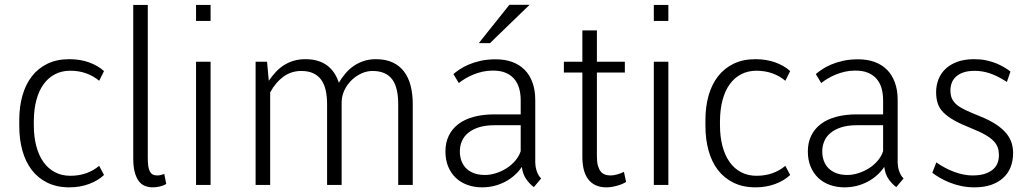

<svg xmlns="http://www.w3.org/2000/svg" viewBox="-20 -782 4359 812"><path d="M277.3 -38.6Q313.5 -38.6 344.2 -49.3Q375 -60.1 399.4 -80.6L419.9 -42Q395.5 -18.6 357.4 -4.2Q319.3 10.3 272.9 10.3Q220.2 10.3 180.4 -9.3Q140.6 -28.8 114.3 -63.2Q87.9 -97.7 74.7 -145.3Q61.5 -192.9 61.5 -249V-275.4Q61.5 -331.1 75 -378.2Q88.4 -425.3 114.7 -459.2Q141.1 -493.2 180.7 -512.5Q220.2 -531.7 272.9 -531.7Q319.3 -531.7 356.9 -518.1Q394.5 -504.4 419.9 -481.4L399.4 -440.4Q375 -460.9 344.2 -471.9Q313.5 -482.9 277.3 -482.9Q241.2 -482.9 212.6 -468Q184.1 -453.1 164.3 -425.8Q144.5 -398.4 134 -359.4Q123.5 -320.3 123 -271.5V-252.9Q123 -203.6 133.5 -164.1Q144 -124.5 163.8 -96.7Q183.6 -68.8 212.4 -53.7Q241.2 -38.6 277.3 -38.6Z M543.5 -761.2H605V-115.7Q605 -94.7 606.9 -80.3Q608.9 -65.9 613.8 -56.9Q618.7 -47.9 626 -43.9Q633.3 -40 644.5 -40Q653.8 -40 660.9 -42Q668 -43.9 674.8 -46.4L683.1 -3.9Q671.9 2.9 656.5 6.6Q641.1 10.3 625.5 10.3Q608.4 10.3 593.3 4.4Q578.1 -1.5 567.1 -15.9Q556.2 -30.3 549.8 -54Q543.5 -77.6 543.5 -113.8Z M870.6 -693.4H809.1V-761.2H870.6ZM870.6 0H809.1V-521H870.6Z M1109.4 -521 1116.7 -440.4Q1129.9 -459.5 1145.3 -476.3Q1160.6 -493.2 1179.4 -505.4Q1198.2 -517.6 1220.9 -524.7Q1243.7 -531.7 1271.5 -531.7Q1300.8 -531.7 1324 -524.7Q1347.2 -517.6 1364.5 -504.4Q1381.8 -491.2 1393.8 -472.9Q1405.8 -454.6 1413.1 -432.1Q1425.3 -453.1 1440.7 -471.2Q1456.1 -489.3 1475.3 -502.7Q1494.6 -516.1 1518.1 -523.9Q1541.5 -531.7 1569.3 -531.7Q1611.3 -531.7 1640.9 -517.8Q1670.4 -503.9 1689.2 -478.8Q1708 -453.6 1716.8 -418.7Q1725.6 -383.8 1725.6 -341.8V0H1664.1V-341.8Q1664.1 -375 1658.2 -401.1Q1652.3 -427.2 1639.6 -445.1Q1627 -462.9 1606 -472.4Q1585 -481.9 1555.2 -481.9Q1531.7 -481.9 1508.5 -471.4Q1485.4 -460.9 1466.6 -442.6Q1447.8 -424.3 1436.3 -399.9Q1424.8 -375.5 1424.8 -347.7V0H1363.3V-341.8Q1363.3 -374 1357.4 -400.1Q1351.6 -426.3 1338.6 -444.3Q1325.7 -462.4 1304.7 -472.2Q1283.7 -481.9 1253.9 -481.9Q1212.4 -481.9 1179.4 -458.3Q1146.5 -434.6 1122.6 -391.6V0H1061V-521Z M2134.3 -761.7H2219.7L2052.2 -599.6H2004.9ZM2030.8 -42Q2053.7 -42 2077.4 -49.6Q2101.1 -57.1 2122.1 -70.3Q2143.1 -83.5 2158.9 -102.1Q2174.8 -120.6 2182.1 -142.6V-252.4H2071.3Q2033.2 -252.4 2005.6 -243.7Q1978 -234.9 1960 -220Q1941.9 -205.1 1933.3 -184.8Q1924.8 -164.6 1924.8 -141.6Q1924.8 -119.6 1931.6 -101.3Q1938.5 -83 1951.9 -69.8Q1965.3 -56.6 1985.1 -49.3Q2004.9 -42 2030.8 -42ZM2237.8 9.3Q2220.2 -3.4 2205.6 -24.2Q2190.9 -44.9 2187 -76.2Q2173.8 -56.6 2156 -40.8Q2138.2 -24.9 2116.5 -13.4Q2094.7 -2 2070.1 4.2Q2045.4 10.3 2019 10.3Q1985.4 10.3 1956.8 0Q1928.2 -10.3 1907.7 -29.8Q1887.2 -49.3 1875.5 -77.4Q1863.8 -105.5 1863.8 -141.6Q1863.8 -179.2 1878.2 -208.5Q1892.6 -237.8 1919.2 -257.8Q1945.8 -277.8 1984.4 -288.1Q2022.9 -298.3 2071.3 -298.3H2182.1V-358.9Q2182.1 -385.7 2175.5 -408.7Q2168.9 -431.6 2154.5 -448.5Q2140.1 -465.3 2117.4 -474.6Q2094.7 -483.9 2062.5 -483.4Q2041 -483.4 2020.5 -478.8Q2000 -474.1 1981.7 -466.6Q1963.4 -459 1947.8 -449.7Q1932.1 -440.4 1920.4 -430.7L1897.5 -468.8Q1907.2 -477.1 1923.1 -488Q1939 -499 1961.2 -508.5Q1983.4 -518.1 2012.2 -524.7Q2041 -531.2 2076.7 -531.2Q2115.2 -531.2 2146 -520Q2176.8 -508.8 2198.5 -487.1Q2220.2 -465.3 2231.9 -433.1Q2243.7 -400.9 2243.7 -358.9V-94.7Q2243.7 -88.9 2244.9 -79.8Q2246.1 -70.8 2249 -61.3Q2252 -51.8 2256.8 -42.7Q2261.7 -33.7 2268.6 -27.3Z M2504.4 -653.3V-521H2622.6V-475.1H2504.4V-119.6Q2504.4 -95.7 2509 -80.3Q2513.7 -64.9 2521.2 -55.9Q2528.8 -46.9 2539.3 -43.5Q2549.8 -40 2561.5 -40Q2575.7 -40 2591.6 -44.7Q2607.4 -49.3 2618.7 -55.2L2627.9 -12.7Q2622.1 -8.8 2612.8 -4.6Q2603.5 -0.5 2592.5 2.7Q2581.5 5.9 2569.3 8.1Q2557.1 10.3 2544.4 10.3Q2518.1 10.3 2498.8 1.2Q2479.5 -7.8 2467 -24.7Q2454.6 -41.5 2448.7 -65.4Q2442.9 -89.4 2442.9 -119.1V-475.1H2364.7V-521H2442.9V-653.3Z M2806.6 -693.4H2745.1V-761.2H2806.6ZM2806.6 0H2745.1V-521H2806.6Z M3179.2 -38.6Q3215.3 -38.6 3246.1 -49.3Q3276.9 -60.1 3301.3 -80.6L3321.8 -42Q3297.4 -18.6 3259.3 -4.2Q3221.2 10.3 3174.8 10.3Q3122.1 10.3 3082.3 -9.3Q3042.5 -28.8 3016.1 -63.2Q2989.7 -97.7 2976.6 -145.3Q2963.4 -192.9 2963.4 -249V-275.4Q2963.4 -331.1 2976.8 -378.2Q2990.2 -425.3 3016.6 -459.2Q3043 -493.2 3082.5 -512.5Q3122.1 -531.7 3174.8 -531.7Q3221.2 -531.7 3258.8 -518.1Q3296.4 -504.4 3321.8 -481.4L3301.3 -440.4Q3276.9 -460.9 3246.1 -471.9Q3215.3 -482.9 3179.2 -482.9Q3143.1 -482.9 3114.5 -468Q3085.9 -453.1 3066.2 -425.8Q3046.4 -398.4 3035.9 -359.4Q3025.4 -320.3 3024.9 -271.5V-252.9Q3024.9 -203.6 3035.4 -164.1Q3045.9 -124.5 3065.7 -96.7Q3085.4 -68.8 3114.3 -53.7Q3143.1 -38.6 3179.2 -38.6Z M3563.5 -42Q3586.4 -42 3610.1 -49.6Q3633.8 -57.1 3654.8 -70.3Q3675.8 -83.5 3691.7 -102.1Q3707.5 -120.6 3714.8 -142.6V-252.4H3604Q3565.9 -252.4 3538.3 -243.7Q3510.7 -234.9 3492.7 -220Q3474.6 -205.1 3466.1 -184.8Q3457.5 -164.6 3457.5 -141.6Q3457.5 -119.6 3464.4 -101.3Q3471.2 -83 3484.6 -69.8Q3498 -56.6 3517.8 -49.3Q3537.6 -42 3563.5 -42ZM3770.5 9.3Q3752.9 -3.4 3738.3 -24.2Q3723.6 -44.9 3719.7 -76.2Q3706.5 -56.6 3688.7 -40.8Q3670.9 -24.9 3649.2 -13.4Q3627.4 -2 3602.8 4.2Q3578.1 10.3 3551.8 10.3Q3518.1 10.3 3489.5 0Q3460.9 -10.3 3440.4 -29.8Q3419.9 -49.3 3408.2 -77.4Q3396.5 -105.5 3396.5 -141.6Q3396.5 -179.2 3410.9 -208.5Q3425.3 -237.8 3451.9 -257.8Q3478.5 -277.8 3517.1 -288.1Q3555.7 -298.3 3604 -298.3H3714.8V-358.9Q3714.8 -385.7 3708.3 -408.7Q3701.7 -431.6 3687.3 -448.5Q3672.9 -465.3 3650.1 -474.6Q3627.4 -483.9 3595.2 -483.4Q3573.7 -483.4 3553.2 -478.8Q3532.7 -474.1 3514.4 -466.6Q3496.1 -459 3480.5 -449.7Q3464.8 -440.4 3453.1 -430.7L3430.2 -468.8Q3439.9 -477.1 3455.8 -488Q3471.7 -499 3493.9 -508.5Q3516.1 -518.1 3544.9 -524.7Q3573.7 -531.2 3609.4 -531.2Q3647.9 -531.2 3678.7 -520Q3709.5 -508.8 3731.2 -487.1Q3752.9 -465.3 3764.6 -433.1Q3776.4 -400.9 3776.4 -358.9V-94.7Q3776.4 -88.9 3777.6 -79.8Q3778.8 -70.8 3781.7 -61.3Q3784.7 -51.8 3789.6 -42.7Q3794.4 -33.7 3801.3 -27.3Z M4204.6 -126Q4204.6 -142.6 4200 -157Q4195.3 -171.4 4182.9 -184.8Q4170.4 -198.2 4147.7 -211.4Q4125 -224.6 4089.4 -238.8Q4045.4 -256.3 4016.4 -272.5Q3987.3 -288.6 3970 -306.2Q3952.6 -323.7 3945.8 -344.7Q3939 -365.7 3939 -392.6Q3939 -420.4 3948.7 -445.8Q3958.5 -471.2 3978.3 -490.2Q3998 -509.3 4028.3 -520.5Q4058.6 -531.7 4099.6 -531.7Q4127.4 -531.7 4150.6 -526.9Q4173.8 -522 4192.9 -514.2Q4211.9 -506.3 4227.1 -497.3Q4242.2 -488.3 4253.4 -479.5L4238.3 -435.5Q4217.8 -448.7 4199.7 -457.8Q4181.6 -466.8 4165.3 -472.2Q4148.9 -477.5 4133.3 -480Q4117.7 -482.4 4102.1 -482.4Q4073.7 -482.4 4054.2 -475.6Q4034.7 -468.8 4022.5 -457.3Q4010.3 -445.8 4004.9 -430.9Q3999.5 -416 3999.5 -399.9Q3999.5 -378.9 4006.3 -364.3Q4013.2 -349.6 4028.1 -337.6Q4043 -325.7 4067.1 -314.7Q4091.3 -303.7 4126 -289.6Q4167.5 -272.9 4194.3 -254.6Q4221.2 -236.3 4236.8 -216.8Q4252.4 -197.3 4258.5 -176.8Q4264.6 -156.2 4264.6 -134.8Q4264.6 -102.5 4254.2 -75.7Q4243.7 -48.8 4222.9 -29.8Q4202.1 -10.7 4171.6 -0.2Q4141.1 10.3 4101.6 10.3Q4070.8 10.3 4043.9 4.4Q4017.1 -1.5 3994.4 -10.7Q3971.7 -20 3953.6 -30.8Q3935.5 -41.5 3922.9 -51.3L3939.9 -95.2Q3975.6 -69.8 4016.1 -54.9Q4056.6 -40 4092.8 -40Q4125.5 -40 4147 -47.6Q4168.5 -55.2 4181.4 -67.1Q4194.3 -79.1 4199.5 -94.5Q4204.6 -109.9 4204.6 -126Z"/></svg>

Font: Ufes Sans Light
Style: Regular
Weight: 200
Designer: Ricardo Esteves & Thais Bronze
Foundry: ProDesignUfes - Ricardo Esteves, Thais Bronze (This is a derivative work, based on Roboto family, by Christian Robertson
Version: Version 2.0